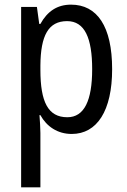

<svg xmlns="http://www.w3.org/2000/svg" viewBox="-20 -567 548 827"><path d="M286 -547C226 -547 184 -518 154 -464H149L139 -537H71V240H154V6C154 -16 152 -44 150 -71H154C181 -22 228 10 289 10C398 10 463 -90 463 -269C463 -454 398 -547 286 -547ZM269 -476C345 -476 377 -403 377 -269C377 -134 343 -62 270 -62C187 -62 154 -128 154 -266V-285C155 -415 189 -476 269 -476Z"/></svg>

Font: Noto Sans Khmer Condensed
Style: Regular
Weight: 400
Width: 3
Designer: Danh Hong and the Monotype Design Team
Foundry: Monotype Imaging Inc.
Version: Version 2.004